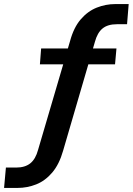

<svg xmlns="http://www.w3.org/2000/svg" viewBox="-25 -736 652 943"><path d="M-5 187 4 87H54Q98 87 124 66Q150 45 162 0L319 -534Q337 -601 371.5 -641Q406 -681 450 -698.5Q494 -716 541 -716H607L599 -617H549Q504 -617 478.5 -596Q453 -575 441 -530L285 4Q266 71 231.5 111.5Q197 152 153 169.5Q109 187 61 187ZM171 -420 177 -498H547L540 -420Z"/></svg>

Font: Muli
Style: Bold Italic
Weight: 700
Italic angle: -4.541°
Designer: Vernon Adams
Foundry: Vernon Adams
Version: Version 2.100; ttfautohint (v1.8.1.43-b0c9)